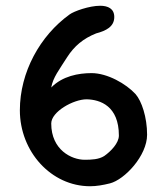

<svg xmlns="http://www.w3.org/2000/svg" viewBox="-20 -646 569 667"><path d="M314 -530C348 -539 377 -553 377 -587C377 -616 355 -626 328 -626C290 -626 237 -607 222 -596C119 -522 49 -395 49 -263C49 -119 158 1 293 1C315 1 338 -3 362 -9C413 -22 491 -105 491 -178C491 -239 472 -295 451 -319C418 -355 353 -392 298 -392C253 -392 197 -382 158 -342C164 -377 186 -404 213 -447C238 -486 269 -512 314 -530ZM274 -91C229 -91 158 -125 158 -217C158 -258 235 -301 281 -301C328 -300 393 -278 393 -175C393 -149 365 -120 342 -104C323 -92 298 -91 274 -91Z"/></svg>

Font: Itim
Style: Regular
Weight: 400
Designer: CadsonDemak Team
Foundry: Pablo Impallari
Version: Version 1.002;PS 001.002;hotconv 1.0.88;makeotf.lib2.5.64775